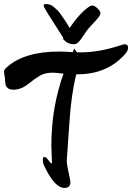

<svg xmlns="http://www.w3.org/2000/svg" viewBox="-80 -929 651 946"><path d="M176 -132 173 -211Q173 -399 233 -566Q190 -571 181 -571Q141 -571 115.5 -555.5Q90 -540 64 -519Q26 -487 -15 -487Q-32 -487 -41 -494.5Q-50 -502 -52 -510Q-54 -518 -55 -534Q-56 -550 -58 -559Q-60 -568 -60 -577Q-60 -586 -45 -599Q41 -675 212 -675Q245 -675 278 -672L286 -690Q291 -683 299 -671H318Q412 -671 524 -709Q532 -711 535 -711Q551 -711 551 -694Q551 -677 533 -659Q444 -561 296 -563Q271 -466 262 -326Q253 -186 251 -167Q249 -148 249 -134Q249 -120 258 -79Q267 -38 267 -32Q267 -3 237 -3Q191 -3 141 -105Q131 -123 131 -139.5Q131 -156 139 -156Q147 -156 158.5 -140Q170 -124 173 -124Q176 -124 176 -132ZM284 -711Q254 -711 232 -735Q232 -741 230.5 -744.5Q229 -748 204.5 -785.5Q180 -823 157.5 -859Q135 -895 135 -902Q135 -909 146.5 -909Q158 -909 167.5 -905.5Q177 -902 186.5 -893.5Q196 -885 203 -878.5Q210 -872 220 -857.5Q230 -843 235 -836Q255 -807 263 -791Q299 -844 330.5 -873Q362 -902 374 -902Q386 -902 400.5 -887.5Q415 -873 415 -865Q415 -857 407.5 -846.5Q400 -836 382 -817Q364 -798 355 -787.5Q346 -777 332 -755Q318 -733 307.5 -722Q297 -711 284 -711Z"/></svg>

Font: Devonshire
Style: Regular
Weight: 400
Designer: Astigmatic (AOETI)
Foundry: Astigmatic (AOETI)
Version: Version 1.001